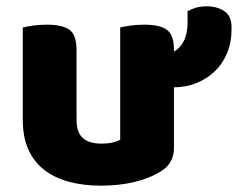

<svg xmlns="http://www.w3.org/2000/svg" viewBox="-20 -571 762 607"><path d="M52 -484Q63 -487 83.5 -490Q104 -493 128 -493Q178 -493 200 -476.5Q222 -460 222 -413V-193Q222 -152 242 -134.5Q262 -117 300 -117Q323 -117 337.5 -121Q352 -125 360 -129V-484Q371 -487 391.5 -490Q412 -493 436 -493Q486 -493 508 -476.5Q530 -460 530 -413V-408Q550 -419 561.5 -442Q573 -465 573 -502V-536Q587 -543 600.5 -547Q614 -551 634 -551Q666 -551 689 -536Q712 -521 712 -485V-479Q712 -436 697.5 -402Q683 -368 658 -344.5Q633 -321 600 -308Q567 -295 530 -295V-104Q530 -54 488 -29Q453 -7 404.5 4.5Q356 16 299 16Q245 16 199.5 4Q154 -8 121 -33Q88 -58 70 -97.5Q52 -137 52 -193Z"/></svg>

Font: Baloo Da 2 ExtraBold
Style: Regular
Weight: 800
Designer: Noopur Datye, Sulekha Rajkumar and Ek Type
Foundry: Ek Type
Version: Version 1.640;hotconv 1.0.111;makeotfexe 2.5.65597; ttfautoh